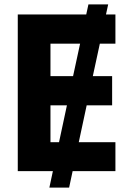

<svg xmlns="http://www.w3.org/2000/svg" viewBox="-20 -780 603 875"><path d="M61 0H221L205 75H295L311 0H506V-132H339L375 -300H491V-433H403L435 -581H506V-714H463L473 -760H383L373 -714H61ZM210 -433V-581H345L313 -433ZM210 -132V-300H285L249 -132Z"/></svg>

Font: Noto Sans Mono SemiCondensed ExtraBold
Style: Regular
Weight: 800
Width: 4
Designer: Monotype Design Team
Foundry: Monotype Imaging Inc.
Version: Version 2.014